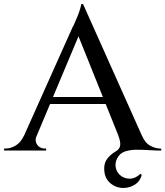

<svg xmlns="http://www.w3.org/2000/svg" viewBox="-36 -734 806 936"><path d="M369 -714 683 -12 568 -6 335 -586ZM369 -714 376 -627 114 -3H50L318 -602Q320 -604 326 -617.5Q332 -631 340 -650Q348 -669 353.5 -687Q359 -705 360 -714ZM497 -261V-227H191V-261ZM142 -73Q135 -53 140 -39Q145 -25 156.5 -17.5Q168 -10 180 -10H189V0H-16V-10Q-16 -10 -11.5 -10Q-7 -10 -7 -10Q16 -10 40.5 -24.5Q65 -39 81 -73ZM590 0Q557 6 542 27Q527 48 527 71Q528 100 548 118.5Q568 137 596 137Q624 137 649 113L655 119Q647 148 626 163Q605 178 578.5 181.5Q552 185 527.5 175Q503 165 487 142.5Q471 120 472 84Q473 56 489 37Q505 18 525 6Q546 -5 549.5 -23Q553 -41 541 -72L658 -69Q672 -37 695.5 -24Q719 -11 742 -10Q742 -10 746 -9.5Q750 -9 750 -9V0Q724 0 702 -1.5Q680 -3 661.5 -3.5Q643 -4 625.5 -4Q608 -4 590 0Z"/></svg>

Font: Cinzel Medium
Style: Regular
Weight: 500
Designer: Natanael Gama
Version: Version 2.000